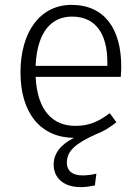

<svg xmlns="http://www.w3.org/2000/svg" viewBox="-20 -554 575 787"><path d="M477 -281C477 -435 409 -534 273 -534C145 -534 64 -424 64 -257C64 -90 147 10 283 11C228 39 200 75 200 121C200 173 238 213 311 213C333 213 349 210 369 206L375 158C352 163 337 165 318 165C274 165 254 144 254 113C254 66 287 35 374 -4C404 -15 431 -32 457 -53L430 -90C384 -56 346 -38 289 -38C199 -38 133 -97 126 -239H475C476 -249 477 -265 477 -281ZM420 -284H126C132 -426 193 -486 275 -486C374 -486 420 -413 420 -299Z"/></svg>

Font: FiraGO Light
Style: Regular
Weight: 300
Designer: bBox Type
Foundry: bBox Type GmbH
Version: Version 1.001;PS 001.001;hotconv 1.0.88;makeotf.lib2.5.64775